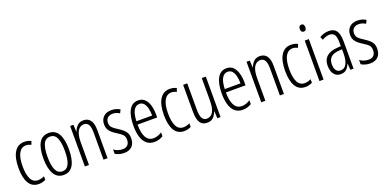

<svg xmlns="http://www.w3.org/2000/svg" viewBox="-9 -1547 4764 2371"><g transform="rotate(-20 2372.5 -361.0)"><path d="M217 10Q130 10 87.5 -60.5Q45 -131 45 -261Q45 -396 90.5 -469Q136 -542 222 -542Q272 -542 310 -521L292 -476Q260 -494 226 -494Q166 -494 133 -435.5Q100 -377 100 -262Q100 -157 129.5 -97.5Q159 -38 223 -38Q262 -38 306 -59V-12Q287 -2 262.5 4Q238 10 217 10Z M710 -267Q710 -134 669 -62Q628 10 543 10Q459 10 416.5 -62.5Q374 -135 374 -268Q374 -401 415 -471.5Q456 -542 543 -542Q628 -542 669 -470.5Q710 -399 710 -267ZM429 -268Q429 -155 456.5 -96.5Q484 -38 543 -38Q601 -38 628.5 -94.5Q656 -151 656 -267Q656 -376 630 -435Q604 -494 543 -494Q482 -494 455.5 -436.5Q429 -379 429 -268Z M998 -542Q1057 -542 1088.5 -500Q1120 -458 1120 -370V0H1067V-357Q1067 -428 1047 -461Q1027 -494 989 -494Q936 -494 906 -445.5Q876 -397 876 -295V0H822V-532H865L870 -440H873Q887 -482 917.5 -512Q948 -542 998 -542Z M1479 -134Q1479 -66 1442.5 -28Q1406 10 1337 10Q1300 10 1270 0.5Q1240 -9 1221 -21V-78Q1242 -61 1272.5 -50.5Q1303 -40 1336 -40Q1379 -40 1402 -64.5Q1425 -89 1425 -133Q1425 -175 1403.5 -198Q1382 -221 1337 -248Q1303 -269 1277.5 -290Q1252 -311 1237 -339Q1222 -367 1222 -407Q1222 -466 1259.5 -504Q1297 -542 1365 -542Q1428 -542 1477 -511L1455 -467Q1415 -495 1365 -495Q1324 -495 1299 -472Q1274 -449 1274 -408Q1274 -370 1295.5 -346.5Q1317 -323 1365 -294Q1398 -273 1423.5 -252Q1449 -231 1464 -203.5Q1479 -176 1479 -134Z M1717 -542Q1771 -542 1804 -509Q1837 -476 1852.5 -422Q1868 -368 1868 -305V-263H1610Q1611 -37 1740 -37Q1796 -37 1850 -74V-23Q1825 -7 1796.5 1.5Q1768 10 1736 10Q1673 10 1633.5 -24.5Q1594 -59 1575.5 -121Q1557 -183 1557 -265Q1557 -395 1597 -468.5Q1637 -542 1717 -542ZM1717 -496Q1670 -496 1642.5 -449.5Q1615 -403 1611 -307H1818Q1818 -358 1808 -401Q1798 -444 1775.5 -470Q1753 -496 1717 -496Z M2128 10Q2041 10 1998.5 -60.5Q1956 -131 1956 -261Q1956 -396 2001.5 -469Q2047 -542 2133 -542Q2183 -542 2221 -521L2203 -476Q2171 -494 2137 -494Q2077 -494 2044 -435.5Q2011 -377 2011 -262Q2011 -157 2040.5 -97.5Q2070 -38 2134 -38Q2173 -38 2217 -59V-12Q2198 -2 2173.5 4Q2149 10 2128 10Z M2605 -532V0H2563L2558 -92H2554Q2540 -50 2510.5 -20Q2481 10 2430 10Q2364 10 2335.5 -37.5Q2307 -85 2307 -173V-532H2361V-185Q2361 -109 2380.5 -74Q2400 -39 2439 -39Q2495 -39 2523.5 -88Q2552 -137 2552 -240V-532Z M2878 -542Q2932 -542 2965 -509Q2998 -476 3013.5 -422Q3029 -368 3029 -305V-263H2771Q2772 -37 2901 -37Q2957 -37 3011 -74V-23Q2986 -7 2957.5 1.5Q2929 10 2897 10Q2834 10 2794.5 -24.5Q2755 -59 2736.5 -121Q2718 -183 2718 -265Q2718 -395 2758 -468.5Q2798 -542 2878 -542ZM2878 -496Q2831 -496 2803.5 -449.5Q2776 -403 2772 -307H2979Q2979 -358 2969 -401Q2959 -444 2936.5 -470Q2914 -496 2878 -496Z M3316 -542Q3375 -542 3406.5 -500Q3438 -458 3438 -370V0H3385V-357Q3385 -428 3365 -461Q3345 -494 3307 -494Q3254 -494 3224 -445.5Q3194 -397 3194 -295V0H3140V-532H3183L3188 -440H3191Q3205 -482 3235.5 -512Q3266 -542 3316 -542Z M3721 10Q3634 10 3591.5 -60.5Q3549 -131 3549 -261Q3549 -396 3594.5 -469Q3640 -542 3726 -542Q3776 -542 3814 -521L3796 -476Q3764 -494 3730 -494Q3670 -494 3637 -435.5Q3604 -377 3604 -262Q3604 -157 3633.5 -97.5Q3663 -38 3727 -38Q3766 -38 3810 -59V-12Q3791 -2 3766.5 4Q3742 10 3721 10Z M3933 -732Q3952 -732 3960.5 -719Q3969 -706 3969 -686Q3969 -640 3933 -640Q3915 -640 3905.5 -652.5Q3896 -665 3896 -686Q3896 -706 3905 -719Q3914 -732 3933 -732ZM3959 -532V0H3905V-532Z M4223 -542Q4292 -542 4322.5 -497.5Q4353 -453 4353 -360V0H4312L4305 -84H4303Q4288 -44 4260.5 -17Q4233 10 4184 10Q4142 10 4115.5 -11Q4089 -32 4076.5 -66Q4064 -100 4064 -140Q4064 -219 4109.5 -261Q4155 -303 4239 -310L4300 -315V-358Q4300 -433 4280.5 -464.5Q4261 -496 4217 -496Q4196 -496 4171.5 -489Q4147 -482 4119 -465L4101 -507Q4158 -542 4223 -542ZM4245 -269Q4119 -257 4119 -141Q4119 -88 4139.5 -61Q4160 -34 4198 -34Q4250 -34 4275.5 -83.5Q4301 -133 4301 -216V-274Z M4712 -134Q4712 -66 4675.5 -28Q4639 10 4570 10Q4533 10 4503 0.5Q4473 -9 4454 -21V-78Q4475 -61 4505.5 -50.5Q4536 -40 4569 -40Q4612 -40 4635 -64.5Q4658 -89 4658 -133Q4658 -175 4636.5 -198Q4615 -221 4570 -248Q4536 -269 4510.5 -290Q4485 -311 4470 -339Q4455 -367 4455 -407Q4455 -466 4492.5 -504Q4530 -542 4598 -542Q4661 -542 4710 -511L4688 -467Q4648 -495 4598 -495Q4557 -495 4532 -472Q4507 -449 4507 -408Q4507 -370 4528.5 -346.5Q4550 -323 4598 -294Q4631 -273 4656.5 -252Q4682 -231 4697 -203.5Q4712 -176 4712 -134Z"/></g></svg>

Font: Noto Sans ExtraCondensed Light
Style: Regular
Weight: 300
Width: 2
Designer: Monotype Design Team
Foundry: Monotype Imaging Inc.
Version: Version 2.013; ttfautohint (v1.8.4.7-5d5b)